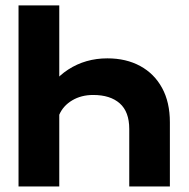

<svg xmlns="http://www.w3.org/2000/svg" viewBox="-20 -670 678 690"><path d="M444.5 -206.5V0H590.5V-230.8Q590.5 -302.6 562.5 -353.9Q534.6 -405.1 484 -432.7Q433.3 -460.3 365.8 -460.3Q287.2 -460.3 225 -420Q162.9 -379.6 136.8 -310L193 -257.7Q206.9 -289.9 239.4 -309.3Q271.9 -328.7 314.8 -328.7Q376.4 -328.7 410.4 -298.5Q444.5 -268.3 444.5 -206.5ZM46.6 -650.5V0H193V-650.5Z"/></svg>

Font: Overused Grotesk Light
Style: Regular
Weight: 300
Designer: RandomMaerks
Version: Version 0.005